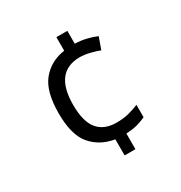

<svg xmlns="http://www.w3.org/2000/svg" viewBox="-98 -427 475 504"><g transform="rotate(-30 139.5 -175.0)"><path d="M172.4 -314.5Q190.9 -314 207.8 -309.8Q224.6 -305.7 236.8 -300.3L224.1 -264.6Q211.4 -269.5 195.3 -273.4Q179.2 -277.3 166 -277.3Q88.4 -277.3 88.4 -177.2Q88.4 -126.5 107.7 -103.3Q127 -80.1 164.1 -80.1Q185.5 -80.1 201.4 -84.2Q217.3 -88.4 232.4 -94.7V-57.1Q219.2 -50.8 205.1 -47.1Q190.9 -43.5 171.9 -42.5V4.9H139.2V-43.9Q96.2 -50.8 70.3 -81.1Q44.4 -111.3 44.4 -176.8Q44.4 -243.7 70.3 -274.9Q96.2 -306.2 139.2 -312.5V-353.5H172.4Z"/></g></svg>

Font: NotoSansOldHungarianUI
Style: Regular
Weight: 400
Designer: Monotype Design Team
Foundry: Monotype Imaging Inc.
Version: Version 1001.000; ttfautohint (v1.8.4.7-5d5b)